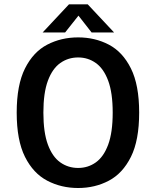

<svg xmlns="http://www.w3.org/2000/svg" viewBox="-20 -884 750 914"><path d="M352 11Q271.5 11 205 -23.8Q138.5 -58.5 99 -137.2Q59.5 -216 59.5 -348Q59.5 -479.5 99 -558.2Q138.5 -637 205 -671.5Q271.5 -706 352 -706Q432 -706 498 -671.5Q564 -637 603.2 -558.2Q642.5 -479.5 642.5 -348Q642.5 -216 603.2 -137.2Q564 -58.5 498 -23.8Q432 11 352 11ZM352 -84.5Q399 -84.5 436.2 -111Q473.5 -137.5 495 -195.5Q516.5 -253.5 516.5 -348Q516.5 -442 495 -499.8Q473.5 -557.5 436.2 -584Q399 -610.5 352 -610.5Q304.5 -610.5 267 -584Q229.5 -557.5 208 -499.8Q186.5 -442 186.5 -348Q186.5 -253.5 208 -195.5Q229.5 -137.5 267 -111Q304.5 -84.5 352 -84.5ZM523 -729.5H416L353.5 -809.5L290 -729.5H183L308.5 -863.5H397.5Z"/></svg>

Font: League Mono Medium
Style: Regular
Weight: 500
Width: 6
Designer: Tyler Finck
Foundry: The League of Moveable Type / Tyler Finck
Version: Version 2.300;RELEASE